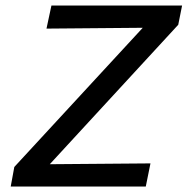

<svg xmlns="http://www.w3.org/2000/svg" viewBox="-20 -678 682 698"><path d="M628 -588 161 -81 527 -84 510 0H19L32 -71L499 -577L149 -574L167 -658H642Z"/></svg>

Font: Ysabeau Infant Semibold
Style: Italic
Weight: 600
Italic angle: -12°
Designer: Christian Thalmann (Catharsis Fonts)
Version: Version 0.003